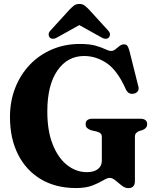

<svg xmlns="http://www.w3.org/2000/svg" viewBox="-20 -937 785 972"><path d="M663 -21Q663 15.5 629.5 15.5Q613 15.5 596.5 2.5Q580 -10.5 564.5 -23.5Q549 -36.5 535.5 -36.5Q523 -36.5 502.2 -23.8Q481.5 -11 448.2 2Q415 15 365 15Q261.5 15 186.5 -30Q111.5 -75 71 -155.8Q30.5 -236.5 30.5 -344.5Q30.5 -424.5 57 -492Q83.5 -559.5 131.2 -609.5Q179 -659.5 243.8 -687Q308.5 -714.5 384.5 -714.5Q433 -714.5 463.8 -705.8Q494.5 -697 512.8 -688Q531 -679 542.5 -679Q554 -679 564.5 -687.5Q575 -696 585.2 -704.2Q595.5 -712.5 607.5 -712.5Q618.5 -712.5 624.2 -705.5Q630 -698.5 635 -680.5L680.5 -499Q684.5 -485.5 677.8 -475.5Q671 -465.5 658 -463Q630 -457 617 -485Q574.5 -580.5 520.5 -617Q466.5 -653.5 406 -653.5Q321.5 -653.5 270.5 -579.8Q219.5 -506 219.5 -372.5Q219.5 -274.5 246.8 -206Q274 -137.5 319.5 -101.5Q365 -65.5 420 -65.5Q455.5 -65.5 475.5 -81Q495.5 -96.5 495.5 -123V-243.5Q495.5 -255.5 489.5 -261.2Q483.5 -267 470 -271L441.5 -277.5Q428.5 -282 421 -289Q413.5 -296 413.5 -308Q413.5 -336 448.5 -336H689.5Q725 -336 725 -308Q725 -288.5 702.5 -279L686 -274Q675.5 -270 669.2 -263.5Q663 -257 663 -243.5ZM273 -749.5Q247.5 -733.5 232.5 -746.5Q227 -752 226.2 -761.8Q225.5 -771.5 235.5 -782.5L330 -886Q343 -900 354 -908.5Q365 -917 381.5 -917Q398 -917 409 -908.5Q420 -900 433 -886L527.5 -782.5Q537.5 -771.5 536.8 -761.8Q536 -752 530.5 -746.5Q515.5 -733.5 490 -749.5L381.5 -810Z"/></svg>

Font: Fraunces 72pt S050
Style: Bold
Weight: 700
Version: Version 1.000; ttfautohint (v1.8.3)